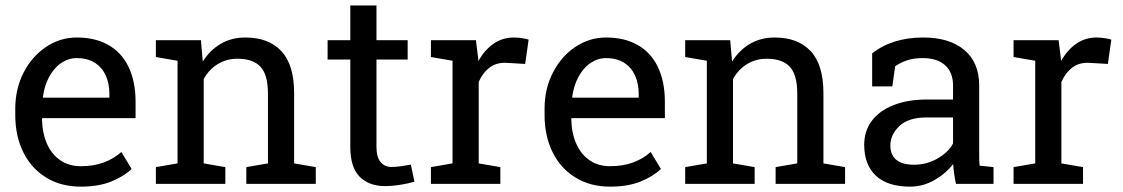

<svg xmlns="http://www.w3.org/2000/svg" viewBox="-20 -676 4129 706"><path d="M276.9 10.3Q203.6 10.3 149.4 -23.4Q95.2 -56.6 65.7 -116.2Q36.1 -175.8 36.1 -253.9V-275.4Q36.1 -350.6 67.4 -410.2Q98.1 -469.2 149.7 -503.7Q201.2 -538.1 262.2 -538.1Q327.6 -538.1 374.5 -512.7Q425.3 -485.8 451.9 -431.6Q478.5 -377.4 478.5 -301.8V-241.7H135.7L134.3 -239.3Q135.3 -187 152.6 -147.7Q169.9 -108.4 201.7 -86.7Q233.4 -64.9 276.9 -64.9Q325.7 -64.9 362.5 -78.9Q399.4 -92.8 426.3 -117.2L463.9 -54.7Q435.5 -27.3 388.9 -8.5Q342.3 10.3 276.9 10.3ZM138.7 -316.9H382.3V-329.6Q382.3 -369.6 368.4 -399.4Q354.5 -429.2 327.6 -445.8Q300.8 -462.4 262.2 -462.4Q229.5 -462.4 200.2 -440.9Q176.3 -422.9 159.7 -391.4Q143.1 -359.9 137.7 -319.3Z M553.2 0V-61.5L632.8 -75.2V-452.6L553.2 -466.3V-528.3H718.8L725.6 -449.7Q752 -491.7 791.7 -514.9Q831.5 -538.1 882.3 -538.1Q967.8 -538.1 1014.6 -488Q1061.5 -438 1061.5 -333.5V-75.2L1141.1 -61.5V0H885.7V-61.5L965.3 -75.2V-331.5Q965.3 -401.4 937.7 -430.7Q910.2 -460 853.5 -460Q812 -460 780 -439.9Q748 -419.9 729 -385.3V-75.2L808.6 -61.5V0Z M1395.5 8.3Q1336.9 8.3 1302.5 -26.1Q1268.1 -60.5 1268.1 -136.2V-457H1184.6V-528.3H1268.1V-655.8H1364.3V-528.3H1479V-457H1364.3V-136.2Q1364.3 -98.1 1379.4 -80.1Q1394.5 -62 1419.9 -62Q1437 -62 1458 -65.2Q1479 -68.4 1490.7 -70.8L1503.9 -7.8Q1482.9 -1.5 1452.4 3.4Q1421.9 8.3 1395.5 8.3Z M1564.5 0V-61.5L1644 -75.2V-452.6L1564.5 -466.3V-528.3H1730L1738.3 -460.9L1739.3 -451.7Q1761.7 -492.2 1794.7 -515.1Q1827.6 -538.1 1870.1 -538.1Q1885.3 -538.1 1901.1 -535.4Q1917 -532.7 1923.8 -530.3L1911.1 -440.9L1844.2 -444.8Q1806.2 -447.3 1780.3 -427.5Q1754.4 -407.7 1740.2 -374.5V-75.2L1819.8 -61.5V0Z M2223.1 10.3Q2149.9 10.3 2095.7 -23.4Q2041.5 -56.6 2012 -116.2Q1982.4 -175.8 1982.4 -253.9V-275.4Q1982.4 -350.6 2013.7 -410.2Q2044.4 -469.2 2095.9 -503.7Q2147.5 -538.1 2208.5 -538.1Q2273.9 -538.1 2320.8 -512.7Q2371.6 -485.8 2398.2 -431.6Q2424.8 -377.4 2424.8 -301.8V-241.7H2082L2080.6 -239.3Q2081.5 -187 2098.9 -147.7Q2116.2 -108.4 2147.9 -86.7Q2179.7 -64.9 2223.1 -64.9Q2272 -64.9 2308.8 -78.9Q2345.7 -92.8 2372.6 -117.2L2410.2 -54.7Q2381.8 -27.3 2335.2 -8.5Q2288.6 10.3 2223.1 10.3ZM2085 -316.9H2328.6V-329.6Q2328.6 -369.6 2314.7 -399.4Q2300.8 -429.2 2273.9 -445.8Q2247.1 -462.4 2208.5 -462.4Q2175.8 -462.4 2146.5 -440.9Q2122.6 -422.9 2106 -391.4Q2089.4 -359.9 2084 -319.3Z M2499.5 0V-61.5L2579.1 -75.2V-452.6L2499.5 -466.3V-528.3H2665L2671.9 -449.7Q2698.2 -491.7 2738 -514.9Q2777.8 -538.1 2828.6 -538.1Q2914.1 -538.1 2960.9 -488Q3007.8 -438 3007.8 -333.5V-75.2L3087.4 -61.5V0H2832V-61.5L2911.6 -75.2V-331.5Q2911.6 -401.4 2884 -430.7Q2856.4 -460 2799.8 -460Q2758.3 -460 2726.3 -439.9Q2694.3 -419.9 2675.3 -385.3V-75.2L2754.9 -61.5V0Z M3326.2 10.3Q3243.7 10.3 3200.7 -30Q3157.7 -70.3 3157.7 -143.6Q3157.7 -193.8 3185.5 -231.4Q3212.9 -268.6 3265.1 -289.3Q3317.4 -310.1 3390.1 -310.1H3484.4V-361.8Q3484.4 -409.7 3455.3 -436Q3426.3 -462.4 3373.5 -462.4Q3340.3 -462.4 3315.9 -454.3Q3291.5 -446.3 3271.5 -432.1L3261.2 -358.4H3187V-479.5Q3222.7 -508.3 3270 -523.2Q3317.4 -538.1 3375 -538.1Q3471.2 -538.1 3525.9 -492.2Q3580.6 -446.3 3580.6 -360.8V-106.4Q3580.6 -96.2 3580.8 -86.4Q3581.1 -76.7 3582 -66.9L3633.3 -61.5V0H3495.1Q3490.7 -21.5 3488.3 -38.6Q3485.8 -55.7 3484.9 -72.8Q3457 -37.1 3415.3 -13.4Q3373.5 10.3 3326.2 10.3ZM3340.3 -70.3Q3388.2 -70.3 3427.7 -93.3Q3467.3 -116.2 3484.4 -148.4V-244.1H3386.7Q3320.3 -244.1 3287.1 -212.4Q3253.9 -180.7 3253.9 -141.6Q3253.9 -106.9 3275.4 -88.6Q3296.9 -70.3 3340.3 -70.3Z M3707 0V-61.5L3786.6 -75.2V-452.6L3707 -466.3V-528.3H3872.6L3880.9 -460.9L3881.8 -451.7Q3904.3 -492.2 3937.3 -515.1Q3970.2 -538.1 4012.7 -538.1Q4027.8 -538.1 4043.7 -535.4Q4059.6 -532.7 4066.4 -530.3L4053.7 -440.9L3986.8 -444.8Q3948.7 -447.3 3922.9 -427.5Q3897 -407.7 3882.8 -374.5V-75.2L3962.4 -61.5V0Z"/></svg>

Font: Hanuman
Style: Regular
Weight: 400
Designer: Danh Hong
Foundry: Danh Hong
Version: Version 9.000